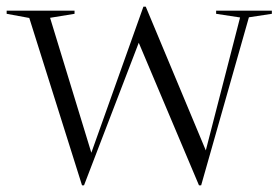

<svg xmlns="http://www.w3.org/2000/svg" viewBox="-24 -544 838 577"><path d="M697.5 -491.5 625.5 -502.5V-512H793V-502.5L724 -492L580.5 13H574L393 -415.5L228.5 13H222.5L64 -490L-4 -502.5V-512H200V-502.5L126.5 -490.5L250.5 -85L407 -524H414L594.5 -92Z"/></svg>

Font: Newsreader 72pt Light
Style: Regular
Weight: 300
Designer: Hugues Gentile
Foundry: Production Type
Version: Version 1.003; ttfautohint (v1.8.3)